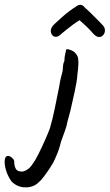

<svg xmlns="http://www.w3.org/2000/svg" viewBox="-101 -568 462 808"><path d="M62 199Q40 221 5.5 220.5Q-29 220 -53 195Q-69 172 -76 147.5Q-83 123 -81 105.5Q-79 88 -67 88Q-62 88 -56.5 91.5Q-51 95 -46 100.5Q-41 106 -41 114Q-41 129 -35.5 140.5Q-30 152 -17 153Q-6 157 10 148Q26 139 37 121Q47 108 61 80Q75 52 88.5 21.5Q102 -9 109 -28Q121 -69 129.5 -111.5Q138 -154 148 -203Q152 -230 157.5 -249.5Q163 -269 163 -273Q163 -277 164 -289.5Q165 -302 170 -312Q170 -327 173.5 -341Q177 -355 177 -359Q180 -362 186.5 -360.5Q193 -359 201 -355.5Q209 -352 214 -347Q222 -339 225.5 -330.5Q229 -322 229 -304Q229 -286 224 -247Q224 -241 221 -222.5Q218 -204 213 -181Q208 -158 203 -136.5Q198 -115 195 -101Q191 -86 186 -68Q181 -50 180 -43Q179 -37 173 -19.5Q167 -2 160.5 15Q154 32 153 39Q152 43 147.5 58Q143 73 129 104Q124 116 111 136Q98 156 84.5 174Q71 192 62 199ZM159 -427Q142 -410 129.5 -413.5Q117 -417 113.5 -431Q110 -445 121 -459Q124 -463 135.5 -473.5Q147 -484 162 -497.5Q177 -511 192 -522Q207 -533 217 -539Q229 -549 239 -547.5Q249 -546 255 -537Q267 -527 284.5 -509.5Q302 -492 317 -477Q332 -462 334 -459Q341 -450 340.5 -438.5Q340 -427 332 -419Q324 -411 313 -412.5Q302 -414 288 -430Q281 -439 265 -454.5Q249 -470 234 -483Q222 -476 207 -465Q192 -454 179 -443.5Q166 -433 159 -427Z"/></svg>

Font: Caveat Medium
Style: Regular
Weight: 500
Designer: Pablo Impallari
Foundry: Pablo Impallari
Version: Version 2.000